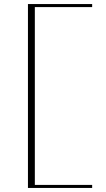

<svg xmlns="http://www.w3.org/2000/svg" viewBox="-20 -819 523 948"><path d="M435 -784V-799H118V109H435V94H152V-784Z"/></svg>

Font: Sprat Extended Thin
Style: Regular
Weight: 100
Width: 9
Designer: Ethan Nakache
Foundry: Collletttivo
Version: Version 2.000;Glyphs 3.2 (3217)